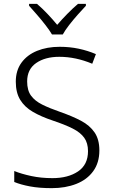

<svg xmlns="http://www.w3.org/2000/svg" viewBox="-20 -967 586 997"><path d="M496 -186Q496 -122 464 -78Q432 -34 376 -12Q320 10 249 10Q184 10 136 1Q88 -8 54 -22V-79Q91 -64 142 -53Q193 -42 252 -42Q334 -42 385.5 -77Q437 -112 437 -182Q437 -224 417.5 -251.5Q398 -279 357.5 -299.5Q317 -320 254 -341Q194 -361 151 -386Q108 -411 85 -448.5Q62 -486 62 -543Q62 -601 91.5 -641.5Q121 -682 172.5 -703Q224 -724 290 -724Q342 -724 389 -714Q436 -704 478 -686L459 -636Q373 -672 288 -672Q214 -672 167.5 -639.5Q121 -607 121 -544Q121 -498 141 -470.5Q161 -443 199 -424Q237 -405 292 -386Q355 -364 400.5 -340Q446 -316 471 -279.5Q496 -243 496 -186ZM250 -788Q237 -810 216 -837Q195 -864 172 -890.5Q149 -917 131 -937V-947H172Q199 -924 226.5 -895Q254 -866 277 -838Q301 -866 329.5 -895Q358 -924 385 -947H426V-937Q407 -917 383.5 -890.5Q360 -864 339 -837Q318 -810 306 -788Z"/></svg>

Font: Noto Sans Tamil Light
Style: Regular
Weight: 300
Designer: Jelle Bosma - Monotype Design Team
Foundry: Monotype Imaging Inc.
Version: Version 2.004; ttfautohint (v1.8.4.7-5d5b)